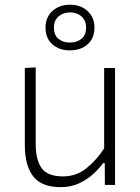

<svg xmlns="http://www.w3.org/2000/svg" viewBox="-20 -782 592 812"><path d="M237 9.5Q155.5 9.5 120.2 -36.5Q85 -82.5 85 -168V-494.5L131 -497V-174.5Q131 -106 156 -71Q181 -36 246.5 -36Q303 -36 346 -70.8Q389 -105.5 420.5 -154.5V-494.5H466.5V0H423.5L423 -92H416Q400.5 -70.5 375.2 -47Q350 -23.5 315.2 -7Q280.5 9.5 237 9.5ZM275.5 -569Q230.5 -569 201.5 -594.5Q172.5 -620 172.5 -666Q172.5 -708.5 201.5 -735.2Q230.5 -762 276.5 -762Q321.5 -762 350.5 -735.2Q379.5 -708.5 379.5 -666Q379.5 -620 350.5 -594.5Q321.5 -569 275.5 -569ZM275.5 -602Q305 -602 324.5 -617.8Q344 -633.5 344 -665.5Q344 -695.5 324.8 -712.5Q305.5 -729.5 276.5 -729.5Q247 -729.5 227.5 -712.5Q208 -695.5 208 -665.5Q208 -633.5 227.2 -617.8Q246.5 -602 275.5 -602Z"/></svg>

Font: Heraclito ExtraLight
Style: Regular
Weight: 200
Designer: Kostas Bartsokas (font) & Cristiano Sobral (main changes)
Foundry: Kostas Bartsokas (font) & Cristiano Sobral (main changes)
Version: Version 1.00;July 8, 2020;FontCreator 13.0.0.2655 64-bit